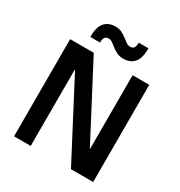

<svg xmlns="http://www.w3.org/2000/svg" viewBox="-207 -1054 1125 1198"><g transform="rotate(30 355.0 -455.0)"><path d="M70 -700H240L518 -170H520V-700H640V0H480L192 -550H190V0H70ZM417 -760Q389 -760 369.5 -770Q350 -780 334.5 -792Q319 -804 305.5 -814Q292 -824 277 -824Q260 -824 251 -813Q242 -802 242 -775H172Q172 -847 199.5 -878.5Q227 -910 277 -910Q304 -910 323.5 -900Q343 -890 358.5 -878Q374 -866 387.5 -856Q401 -846 417 -846Q434 -846 443 -857Q452 -868 452 -895H522Q522 -823 494.5 -791.5Q467 -760 417 -760Z"/></g></svg>

Font: PT Root UI Bold
Style: Regular
Weight: 700
Designer: Vitaly Kuzmin
Foundry: ParaType Ltd.
Version: Version 2.000G